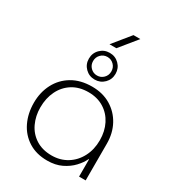

<svg xmlns="http://www.w3.org/2000/svg" viewBox="-219 -1049 1076 1186"><g transform="rotate(30 319.0 -456.0)"><path d="M304 13Q226 13 170 -22.5Q114 -58 84.5 -119Q55 -180 55 -256Q55 -331 86.5 -391.5Q118 -452 177 -487Q236 -522 318 -522Q395 -522 452 -487.5Q509 -453 540.5 -394.5Q572 -336 572 -262V0H525V-123H522Q508 -92 478.5 -60.5Q449 -29 405.5 -8Q362 13 304 13ZM312 -28Q373 -28 421 -57.5Q469 -87 496.5 -139.5Q524 -192 524 -258Q524 -322 498.5 -372.5Q473 -423 426 -452Q379 -481 316 -481Q250 -481 202.5 -451Q155 -421 129.5 -369Q104 -317 104 -251Q104 -190 128 -139Q152 -88 199 -58Q246 -28 312 -28ZM308 -567Q268 -567 240.5 -594.5Q213 -622 213 -662Q213 -702 240.5 -729.5Q268 -757 308 -757Q348 -757 375.5 -729.5Q403 -702 403 -662Q403 -622 375.5 -594.5Q348 -567 308 -567ZM308 -596Q335 -596 354 -615Q373 -634 373 -662Q373 -690 354 -709Q335 -728 308 -728Q281 -728 262 -709Q243 -690 243 -662Q243 -634 262 -615Q281 -596 308 -596ZM279 -802 379 -925H428L328 -802Z"/></g></svg>

Font: MuseoModerno Thin ExtraLight
Style: Regular
Weight: 250
Version: Version 1.002